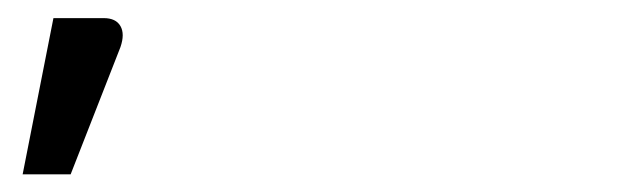

<svg xmlns="http://www.w3.org/2000/svg" viewBox="-20 -746 696 212"><path d="M5 -553.5 39 -726H94.5Q108 -726 113 -717.2Q118 -708.5 113 -694L58 -553.5Z"/></svg>

Font: Lato
Style: Regular
Weight: 400
Designer: Lukasz Dziedzic with Adam Twardoch and Botio Nikoltchev
Foundry: tyPoland Lukasz Dziedzic
Version: Version 2.015; 2015-08-06; http://www.latofonts.com/